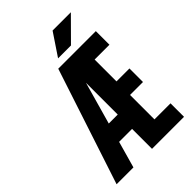

<svg xmlns="http://www.w3.org/2000/svg" viewBox="-255 -1000 1110 1110"><g transform="rotate(-45 300.0 -445.0)"><path d="M574.7 0H313V-163.1H207L161.1 0H23.4L257.3 -710.9H564.5V-599.6H443.4V-420.9H549.3V-310.1H443.4V-110.4H574.7ZM313 -280.3V-540L239.7 -280.3ZM390.1 -890.1H539.6L404.3 -753.9H298.8Z"/></g></svg>

Font: Roboto Mono
Style: Bold
Weight: 700
Designer: Google
Version: Version 2.000985; 2015; ttfautohint (v1.3)